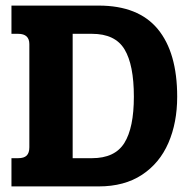

<svg xmlns="http://www.w3.org/2000/svg" viewBox="-20 -667 675 687"><path d="M21 -101H45Q66 -101 75.5 -110.5Q85 -120 85 -140V-509Q85 -546 45 -546H21V-647H333Q475 -647 544.5 -563Q614 -479 614 -321Q614 -228 582.5 -155.5Q551 -83 488 -41.5Q425 0 333 0H21ZM309 -101Q391 -101 425 -155.5Q459 -210 459 -321Q459 -435 425.5 -490.5Q392 -546 309 -546H240V-101Z"/></svg>

Font: Pridi SemiBold
Style: Regular
Weight: 600
Designer: Katatrad Team
Foundry: CadsonDemak
Version: Version 1.001